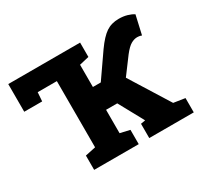

<svg xmlns="http://www.w3.org/2000/svg" viewBox="-142 -941 1257 1164"><g transform="rotate(-30 486.5 -359.5)"><path d="M212.4 0V-100.1L285.6 -115.7V-579.1H151.4L147 -517.1H21.5V-710.9H524.4V-610.4L457 -594.7V-439H512.2L628.4 -606.4Q672.9 -668.9 710 -693.8Q747.1 -718.8 798.8 -718.8Q830.6 -718.8 856.7 -711.2Q882.8 -703.6 900.9 -691.9L871.1 -560.5Q860.4 -564.5 853 -565.4Q845.7 -566.4 839.8 -566.4Q818.8 -566.4 796.4 -553.7Q773.9 -541 743.7 -502.4L658.2 -387.7L830.1 -112.3L909.7 -100.1V0H598.1V-100.1L629.9 -105.5L626 -113.3L535.2 -279.3H457V-115.7L524.4 -100.1V0Z"/></g></svg>

Font: Roboto Slab LO Black
Style: Regular
Weight: 900
Designer: Google
Version: Version 2.000